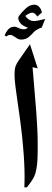

<svg xmlns="http://www.w3.org/2000/svg" viewBox="-32 -800 221 820"><path d="M129 -508 107 -513 113 -442Q125 -310 128 -234Q129 -214 129 -166Q129 -117 126 -96Q122 -61 112 -42Q105 -29 95.5 -16.5Q86 -4 83 0H72Q72 -3 72.5 -13.5Q73 -24 73 -42Q73 -101 67 -168Q61 -245 43 -365Q38 -399 34 -430.5Q30 -462 30 -481Q30 -504 34.5 -517Q39 -530 48 -542L96 -611ZM161 -719 146 -682Q122 -676 104 -654Q102 -652 94.5 -645Q87 -638 78.5 -634.5Q70 -631 60 -631Q49 -631 41 -636Q33 -641 32 -642Q19 -651 12 -651Q2 -651 -5 -644L-12 -649Q-8 -661 1 -672Q12 -686 30 -686Q36 -686 47 -680.5Q58 -675 70 -675Q80 -675 87 -682Q65 -689 55.5 -700.5Q46 -712 46 -723Q46 -726 47 -728L49 -732Q60 -747 77.5 -763.5Q95 -780 114 -780Q126 -780 133.5 -772.5Q141 -765 144 -757Q147 -749 147 -747L127 -729Q123 -737 117 -741.5Q111 -746 107 -746Q99 -746 89 -740.5Q79 -735 76 -732Q80 -725 90 -717.5Q100 -710 116 -710Q120 -710 130 -712Z"/></svg>

Font: Katibeh
Style: Regular
Weight: 400
Designer: Arabic design by Kourosh Beigpour, Latin design by Eduardo Tunni, engineering by Lasse Fister
Version: Version 1.000